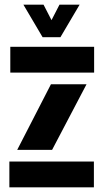

<svg xmlns="http://www.w3.org/2000/svg" viewBox="-20 -800 441 820"><path d="M20 0V-110H381V0ZM24 -490V-600H382V-490ZM53.5 -160 197.5 -440H349.5L202.5 -160ZM162 -641 80 -780H166L200 -714L234 -780H320L238 -641Z"/></svg>

Font: Big Shoulders Stencil Display Thin Black
Style: Regular
Weight: 900
Version: Version 2.001